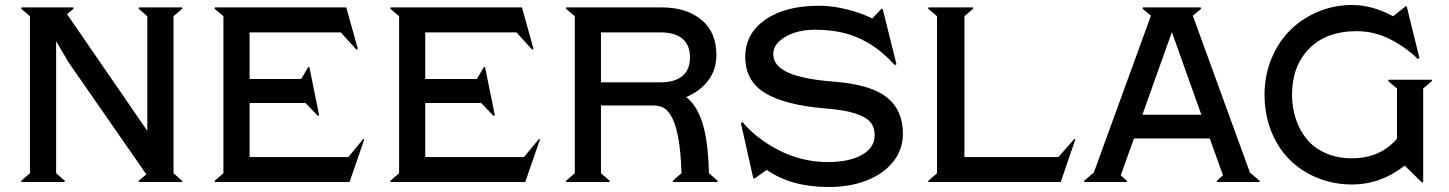

<svg xmlns="http://www.w3.org/2000/svg" viewBox="-20 -730 5812 770"><path d="M205.1 -564.9V-35.2L240.2 -4.9L238.8 0H65.9L64.9 -4.9L100.1 -35.2V-665L64.9 -694.8L65.9 -700.2H273.9L274.9 -694.8L249 -672.9L570.8 -205.1V-665L536.1 -694.8L537.1 -700.2H710L710.9 -694.8L675.8 -665V-35.2L710.9 -4.9L710 0H537.1L536.1 -4.9L566.9 -30.8L254.9 -480Z M1437 -172.9 1440.9 -170.9 1381.8 0H841.8L840.8 -4.9L876 -35.2V-665L840.8 -694.8L841.8 -700.2H1368.7L1415 -534.2L1409.7 -530.8L1346.7 -600.1H981V-413.1H1188L1215.8 -460.9H1220.7L1259.8 -268.1L1254.9 -265.1L1205.1 -316.9H981V-100.1H1377Z M2141.6 -172.9 2145.5 -170.9 2086.4 0H1546.4L1545.4 -4.9L1580.6 -35.2V-665L1545.4 -694.8L1546.4 -700.2H2073.2L2119.6 -534.2L2114.3 -530.8L2051.3 -600.1H1685.5V-413.1H1892.6L1920.4 -460.9H1925.3L1964.4 -268.1L1959.5 -265.1L1909.7 -316.9H1685.5V-100.1H2081.5Z M2628.9 -600.1H2390.1V-399.9H2628.9Q2686.5 -399.9 2716.8 -425.3Q2747.1 -450.7 2747.1 -500Q2747.1 -549.3 2716.8 -574.7Q2686.5 -600.1 2628.9 -600.1ZM2593.3 -307.1H2390.1V-35.2L2425.3 -4.9L2423.8 0H2251L2250 -4.9L2285.2 -35.2V-665L2250 -694.8L2251 -700.2H2635.3Q2732.4 -700.2 2792.7 -650.9Q2853 -601.6 2853 -509.8Q2853 -450.2 2820.1 -407Q2787.1 -363.8 2731.9 -340.8Q2774.9 -308.1 2797.6 -235.1Q2820.3 -162.1 2823.2 -35.2L2857.9 -4.9L2856.9 0H2679.2L2678.2 -4.9L2712.9 -35.2Q2708.5 -211.4 2667 -272Q2654.3 -291 2638.4 -299.1Q2622.6 -307.1 2593.3 -307.1Z M2958 -240.2Q3014.6 -172.4 3106.2 -126.2Q3197.8 -80.1 3299.8 -80.1Q3386.2 -80.1 3437 -109.1Q3487.8 -138.2 3487.8 -188Q3487.8 -219.2 3470.7 -240Q3453.6 -260.7 3410.2 -274.9Q3366.7 -289.1 3293 -294.9Q3128.4 -308.1 3048.6 -356.7Q2968.8 -405.3 2968.8 -502Q2968.8 -595.2 3049.3 -651.1Q3129.9 -707 3264.2 -707Q3319.3 -707 3377.9 -692.1Q3436.5 -677.2 3478 -655.8L3515.1 -694.8L3520 -693.8L3575.2 -472.2L3567.9 -469.2Q3538.1 -502.4 3507.1 -526.9Q3476.1 -551.3 3437.5 -571Q3398.9 -590.8 3351.1 -600.8Q3303.2 -610.8 3247.1 -610.8Q3204.1 -610.8 3166.5 -598.9Q3128.9 -586.9 3105 -564.2Q3081.1 -541.5 3081.1 -513.2Q3081.1 -465.8 3140.6 -439Q3200.2 -412.1 3321.8 -402.8Q3470.7 -391.6 3535.9 -340.1Q3601.1 -288.6 3601.1 -193.8Q3601.1 -130.9 3562.5 -82Q3523.9 -33.2 3456.5 -6.6Q3389.2 20 3304.2 20Q3152.3 20 3055.2 -48.8L3005.9 -14.2L3001 -15.1L2951.2 -236.8Z M4288.6 -172.9 4292.5 -170.9 4233.9 0H3703.6L3702.6 -4.9L3737.8 -35.2V-665L3702.6 -694.8L3703.6 -700.2H3881.8L3882.8 -694.8L3847.7 -665V-100.1H4224.6Z M5031.7 -4.9 5030.8 0H4860.8L4859.9 -4.9L4884.8 -26.9L4831.5 -174.8H4527.8L4474.6 -26.9L4499.5 -4.9L4498.5 0H4328.6L4327.6 -4.9L4366.7 -38.1L4595.7 -667L4562.5 -694.8L4563.5 -700.2H4795.4L4796.9 -694.8L4763.7 -667L4992.7 -38.1ZM4679.7 -601.1 4561.5 -270H4797.9Z M5161.6 -350.1Q5161.6 -297.9 5177 -252Q5192.4 -206.1 5221.7 -170.9Q5251 -135.7 5297.4 -115.5Q5343.8 -95.2 5401.4 -95.2Q5515.1 -95.2 5582.5 -173.8V-375L5547.4 -404.8L5548.3 -410.2H5721.7L5722.7 -404.8L5687.5 -375V0L5682.6 2L5613.3 -65.9Q5517.6 9.8 5401.4 9.8Q5327.6 9.8 5263.2 -16.6Q5198.7 -43 5151.9 -89.6Q5105 -136.2 5078.1 -203.9Q5051.3 -271.5 5051.3 -350.1Q5051.3 -428.2 5079.6 -496.1Q5107.9 -564 5155.8 -610.6Q5203.6 -657.2 5267.6 -683.6Q5331.5 -710 5401.4 -710Q5484.4 -710 5568.4 -664.1L5567.4 -665L5617.7 -705.1L5621.6 -704.1L5672.4 -497.1L5666.5 -493.2Q5616.2 -542 5553.2 -573.5Q5490.2 -605 5421.4 -605Q5298.3 -605 5230 -534.7Q5161.6 -464.4 5161.6 -350.1Z"/></svg>

Font: Tiffany Gothic CC
Style: Regular
Weight: 400
Designer: indestructible type*
Foundry: Cowboy Collective
Version: Version 1.000